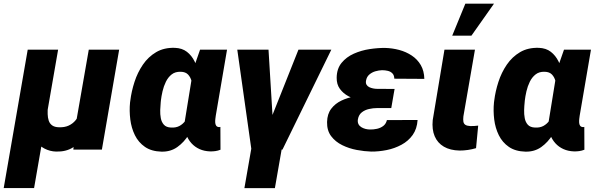

<svg xmlns="http://www.w3.org/2000/svg" viewBox="-43 -791 3155 1015"><path d="M426.3 -528.3H586.9L495.6 0H344.7L356.9 -130.9ZM392.6 -245.6 454.6 -247.6Q451.2 -204.1 439 -158.4Q426.8 -112.8 403.3 -74Q379.9 -35.2 343 -11.7Q306.2 11.7 253.4 10.3Q220.7 9.3 192.1 -5.6Q163.6 -20.5 144.3 -46.4Q125 -72.3 121.1 -106L130.4 -225.6H210Q208.5 -206.5 209 -187.7Q209.5 -168.9 214.6 -153.3Q219.7 -137.7 232.7 -128.2Q245.6 -118.7 269 -118.2Q298.8 -117.2 320.3 -127.2Q341.8 -137.2 356.4 -155Q371.1 -172.9 379.9 -196.3Q388.7 -219.7 392.6 -245.6ZM103.5 -528.3H264.2L137.2 203.1H-23.4Z M644.5 -249.5 646 -259.8Q651.9 -308.1 668 -357.9Q684.1 -407.7 712.4 -449.2Q740.7 -490.7 782.7 -515.4Q824.7 -540 881.8 -538.1Q919.9 -536.6 945.1 -517.1Q970.2 -497.6 985.6 -466.6Q1001 -435.5 1008.3 -399.2Q1015.6 -362.8 1017.6 -326.9Q1019.5 -291 1018.6 -262.7L1017.6 -250Q1010.7 -211.4 995.4 -165.8Q980 -120.1 955.1 -79.6Q930.2 -39.1 894.5 -13.7Q858.9 11.7 811 10.7Q757.8 9.3 723.4 -14.4Q689 -38.1 670.2 -76.2Q651.4 -114.3 645.8 -159.7Q640.1 -205.1 644.5 -249.5ZM807.6 -259.8 806.6 -249.5Q804.7 -231.4 804 -209.2Q803.2 -187 807.1 -166.3Q811 -145.5 823.5 -131.6Q835.9 -117.7 861.3 -116.7Q887.2 -115.2 905.8 -125.2Q924.3 -135.3 937 -152.8Q949.7 -170.4 957.3 -192.1Q964.8 -213.9 968.3 -235.8L973.1 -274.9Q974.6 -293 974.9 -316.2Q975.1 -339.4 970 -360.8Q964.8 -382.3 951.4 -396.7Q938 -411.1 912.6 -411.6Q883.8 -412.6 864.7 -397.7Q845.7 -382.8 834 -358.9Q822.3 -335 816.2 -308.3Q810.1 -281.7 807.6 -259.8ZM1014.6 -528.3H1157.2L1097.7 -179.7Q1096.7 -172.9 1095.5 -163.1Q1094.2 -153.3 1094.7 -143.6Q1095.2 -133.8 1099.6 -127Q1104 -120.1 1114.3 -119.1Q1116.2 -118.7 1118.2 -119.1Q1120.1 -119.6 1122.1 -120.1L1122.6 0.5Q1108.9 5.9 1095.2 7.8Q1081.5 9.8 1066.9 9.3Q1036.6 8.3 1011.7 -2.9Q986.8 -14.2 969 -33.9Q951.2 -53.7 941.4 -79.8Q931.6 -106 931.6 -136.2L978.5 -424.8Z M1451.7 -34.2 1410.2 203.6H1249L1290.5 -34.2ZM1379.9 -139.2 1534.7 -528.3H1708.5L1450.2 0H1336.4ZM1376.5 -528.3 1401.4 -119.6 1392.1 0H1286.1L1211.4 -528.3Z M1905.3 -287.6 2037.1 -287.1 2025.4 -219.7H1950.2Q1929.7 -219.7 1908 -214.8Q1886.2 -210 1869.9 -197.3Q1853.5 -184.6 1849.1 -160.6Q1846.7 -146 1851.6 -135.7Q1856.4 -125.5 1866.5 -119.1Q1876.5 -112.8 1888.7 -109.6Q1900.9 -106.4 1913.1 -106.4Q1931.2 -106 1950 -110.1Q1968.8 -114.3 1983.2 -125.2Q1997.6 -136.2 2002.4 -156.2L2164.6 -156.7Q2161.6 -109.9 2138.7 -77.6Q2115.7 -45.4 2079.6 -25.9Q2043.5 -6.3 2001.5 2.2Q1959.5 10.7 1918.9 10.3Q1883.8 9.3 1843 1.7Q1802.2 -5.9 1766.1 -23.7Q1730 -41.5 1707.5 -71.3Q1685.1 -101.1 1686 -146Q1687 -188.5 1708 -216.1Q1729 -243.7 1762 -259.3Q1794.9 -274.9 1832.8 -281.2Q1870.6 -287.6 1905.3 -287.6ZM2030.8 -252 1917.5 -252.4Q1889.6 -253.4 1858.2 -260.5Q1826.7 -267.6 1798.8 -282.5Q1771 -297.4 1753.7 -321.3Q1736.3 -345.2 1736.8 -379.9Q1737.3 -427.7 1762.7 -458.7Q1788.1 -489.7 1827.6 -507.3Q1867.2 -524.9 1911.4 -531.5Q1955.6 -538.1 1993.2 -537.6Q2031.2 -536.6 2067.6 -526.9Q2104 -517.1 2133.8 -497.3Q2163.6 -477.5 2181.4 -447Q2199.2 -416.5 2200.2 -374L2041.5 -375Q2041 -393.1 2031.7 -402.8Q2022.5 -412.6 2007.8 -416.3Q1993.2 -419.9 1976.6 -419.9Q1959.5 -419.4 1941.2 -414.1Q1922.9 -408.7 1909.2 -396.7Q1895.5 -384.8 1892.1 -365.2Q1889.6 -352.1 1894.5 -343.5Q1899.4 -335 1908.9 -330.3Q1918.5 -325.7 1929.7 -323.5Q1940.9 -321.3 1950.7 -321.3L2043 -320.8Z M2306.6 -528.3H2467.8L2406.7 -175.8Q2404.8 -158.7 2406.7 -147.7Q2408.7 -136.7 2417.2 -131.1Q2425.8 -125.5 2443.4 -124.5Q2454.1 -124 2464.4 -125Q2474.6 -126 2484.9 -127L2473.6 -7.8Q2452.6 -1.5 2430.7 1.7Q2408.7 4.9 2386.7 4.9Q2336.9 3.9 2303.5 -15.6Q2270 -35.2 2254.9 -70.8Q2239.7 -106.4 2244.6 -156.2ZM2347.7 -602.5 2417 -771.5H2568.4L2449.2 -602.5Z M2568.4 -249.5 2569.8 -259.8Q2575.7 -308.1 2591.8 -357.9Q2607.9 -407.7 2636.2 -449.2Q2664.6 -490.7 2706.5 -515.4Q2748.5 -540 2805.7 -538.1Q2843.8 -536.6 2868.9 -517.1Q2894 -497.6 2909.4 -466.6Q2924.8 -435.5 2932.1 -399.2Q2939.5 -362.8 2941.4 -326.9Q2943.4 -291 2942.4 -262.7L2941.4 -250Q2934.6 -211.4 2919.2 -165.8Q2903.8 -120.1 2878.9 -79.6Q2854 -39.1 2818.4 -13.7Q2782.7 11.7 2734.9 10.7Q2681.6 9.3 2647.2 -14.4Q2612.8 -38.1 2594 -76.2Q2575.2 -114.3 2569.6 -159.7Q2564 -205.1 2568.4 -249.5ZM2731.4 -259.8 2730.5 -249.5Q2728.5 -231.4 2727.8 -209.2Q2727.1 -187 2731 -166.3Q2734.9 -145.5 2747.3 -131.6Q2759.8 -117.7 2785.2 -116.7Q2811 -115.2 2829.6 -125.2Q2848.1 -135.3 2860.8 -152.8Q2873.5 -170.4 2881.1 -192.1Q2888.7 -213.9 2892.1 -235.8L2897 -274.9Q2898.4 -293 2898.7 -316.2Q2898.9 -339.4 2893.8 -360.8Q2888.7 -382.3 2875.2 -396.7Q2861.8 -411.1 2836.4 -411.6Q2807.6 -412.6 2788.6 -397.7Q2769.5 -382.8 2757.8 -358.9Q2746.1 -335 2740 -308.3Q2733.9 -281.7 2731.4 -259.8ZM2938.5 -528.3H3081.1L3021.5 -179.7Q3020.5 -172.9 3019.3 -163.1Q3018.1 -153.3 3018.6 -143.6Q3019 -133.8 3023.4 -127Q3027.8 -120.1 3038.1 -119.1Q3040 -118.7 3042 -119.1Q3043.9 -119.6 3045.9 -120.1L3046.4 0.5Q3032.7 5.9 3019 7.8Q3005.4 9.8 2990.7 9.3Q2960.4 8.3 2935.5 -2.9Q2910.6 -14.2 2892.8 -33.9Q2875 -53.7 2865.2 -79.8Q2855.5 -106 2855.5 -136.2L2902.3 -424.8Z"/></svg>

Font: Roboto Black
Style: Italic
Weight: 900
Italic angle: -12°
Designer: Christian Robertson
Foundry: Google
Version: Version 3.0; 2020